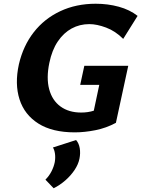

<svg xmlns="http://www.w3.org/2000/svg" viewBox="-20 -693 756 1027"><path d="M380 15Q260 15 185.5 -32Q111 -79 84.5 -161.5Q58 -244 81 -349Q104 -448 160.5 -520.5Q217 -593 302 -633Q387 -673 492 -673Q557 -673 615.5 -657Q674 -641 716 -608L639 -485Q597 -527 547.5 -545.5Q498 -564 458 -564Q406 -564 363 -540.5Q320 -517 289 -471Q258 -425 244 -357Q227 -276 243 -216Q259 -156 303.5 -123.5Q348 -91 414 -91Q451 -91 482 -101Q513 -111 543 -130L473 -60L511 -239H409L431 -341H666L600 -36Q548 -8 490 3.5Q432 15 380 15ZM267 314 223 268Q243 248 255.5 223.5Q268 199 273 174Q277 150 274 129Q271 108 263 96L387 56Q402 73 406.5 99.5Q411 126 405 156Q399 186 379 216Q359 246 330 271.5Q301 297 267 314Z"/></svg>

Font: Ysabeau ExtraBold
Style: Italic
Weight: 800
Italic angle: -12°
Designer: Christian Thalmann (Catharsis Fonts)
Version: Version 2.002